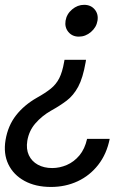

<svg xmlns="http://www.w3.org/2000/svg" viewBox="-28 -570 552 784"><path d="M323.2 -325.7 321.8 -316.4Q310.5 -251.5 291.3 -215.8Q272 -180.2 244.4 -159.2Q216.8 -138.2 179.7 -117.7Q143.1 -96.7 116.7 -66.4Q90.3 -36.1 83.5 4.9Q78.1 38.6 89.8 63.7Q101.6 88.9 126.5 102.5Q151.4 116.2 185.1 116.2Q215.8 116.2 245.1 103.5Q274.4 90.8 296.4 64.5Q318.4 38.1 327.6 -2.9H419.9Q407.7 58.6 373.3 102.8Q338.9 147 289.1 170.2Q239.3 193.4 180.2 193.4Q117.2 193.4 72 168.7Q26.9 144 6.1 100.8Q-14.6 57.6 -5.4 2Q4.4 -56.6 37.4 -98.9Q70.3 -141.1 122.6 -170.9Q157.7 -190.4 179.4 -208Q201.2 -225.6 213.9 -250.5Q226.6 -275.4 233.9 -317.4L235.4 -325.7ZM315.4 -550.3Q342.8 -550.3 358.6 -531.5Q374.5 -512.7 370.1 -485.4Q365.7 -458.5 343.5 -439.5Q321.3 -420.4 293.9 -420.4Q267.1 -420.4 251.2 -439.5Q235.4 -458.5 239.7 -485.4Q244.1 -512.7 266.4 -531.5Q288.6 -550.3 315.4 -550.3Z"/></svg>

Font: Inter 16pt
Style: Italic
Weight: 400
Italic angle: -9.3988°
Version: Version 4.001;git-66647c0bb